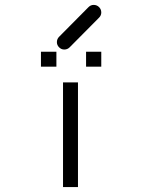

<svg xmlns="http://www.w3.org/2000/svg" viewBox="-20 -812 580 783"><path d="M237 -476H298V-49H237ZM147 -601H210V-540H147ZM331 -601H393V-540H331ZM212 -640Q212 -653 221 -662L341 -783Q350 -792 362 -792Q375 -792 384 -783Q393 -774 393 -761Q393 -749 384 -740L264 -619Q255 -610 242 -610Q230 -610 221 -619Q212 -628 212 -640Z"/></svg>

Font: IBM 3270
Style: Regular
Weight: 400
Monospace: yes
Version: Version 2.3.1